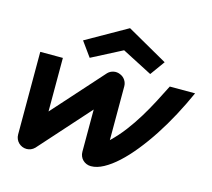

<svg xmlns="http://www.w3.org/2000/svg" viewBox="-109 -909 1148 1041"><g transform="rotate(15 464.5 -389.0)"><path d="M928.7 -527.8Q898.4 -460 863.3 -394.3Q828.1 -328.6 789.8 -270Q751.5 -211.4 711.4 -161.9Q671.4 -112.3 632.1 -76.4Q592.8 -40.5 555.4 -20.3Q518.1 0 484.9 0Q471.2 0 459.5 -4.9Q447.8 -9.8 439 -18.3Q430.2 -26.9 425.3 -38.6Q420.4 -50.3 420.4 -64V-300.8L168.5 -19Q158.7 -9.3 147.2 -4.6Q135.7 0 123.5 0Q110.4 0 98.9 -4.9Q87.4 -9.8 78.6 -18.3Q69.8 -26.9 64.7 -38.6Q59.6 -50.3 59.6 -64V-527.8H186.5V-227.1L439.5 -509.8Q453.1 -523.4 471.9 -527.1Q490.7 -530.8 508.8 -522.9Q526.9 -515.6 537.4 -499.8Q547.9 -483.9 547.9 -464.8V-163.1Q588.9 -202.6 622.1 -246.6Q655.3 -290.5 683.8 -337.2Q712.4 -383.8 737.5 -431.9Q762.7 -480 786.6 -527.8ZM666.5 -565.9 496.6 -653.8 326.7 -565.9 267.6 -647.9 496.6 -777.8 725.6 -647.9Z"/></g></svg>

Font: Audiowide
Style: Regular
Weight: 400
Designer: Astigmatic (AOETI)
Foundry: Astigmatic (AOETI)
Version: Version 1.002